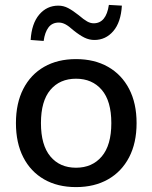

<svg xmlns="http://www.w3.org/2000/svg" viewBox="-20 -754 621 783"><path d="M290 9Q215 9 160 -22.5Q105 -54 75 -112.5Q45 -171 45 -252Q45 -333 75 -391.5Q105 -450 160 -481.5Q215 -513 290 -513Q365 -513 420.5 -481.5Q476 -450 506.5 -391.5Q537 -333 537 -252Q537 -171 506.5 -112.5Q476 -54 420.5 -22.5Q365 9 290 9ZM290 -70Q356 -70 395 -116Q434 -162 434 -252Q434 -342 395 -387.5Q356 -433 290 -433Q224 -433 185.5 -387.5Q147 -342 147 -252Q147 -162 185.5 -116Q224 -70 290 -70ZM158 -587 105 -591Q109 -658 140 -694.5Q171 -731 218 -731Q239 -731 258 -721Q277 -711 301 -692Q322 -674 335.5 -666.5Q349 -659 362 -659Q413 -659 424 -734L477 -731Q473 -663 442 -627Q411 -591 365 -591Q344 -591 324.5 -600.5Q305 -610 280 -630Q260 -648 246.5 -655Q233 -662 220 -662Q193 -662 178 -642.5Q163 -623 158 -587Z"/></svg>

Font: Mulish SemiBold
Style: Regular
Weight: 600
Designer: Vernon Adams
Foundry: Vernon Adams
Version: Version 3.603; ttfautohint (v1.8.3)